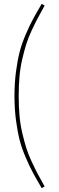

<svg xmlns="http://www.w3.org/2000/svg" viewBox="-20 -849 306 998"><path d="M196.8 -829.1 211.9 -819.8Q189 -778.3 176 -754.2Q163.1 -730 144.8 -690.9Q126.5 -651.9 116.5 -619.4Q106.4 -586.9 96.2 -543.9Q85.9 -501 81.5 -452.9Q77.1 -404.8 77.1 -350.1Q77.1 -294.9 81.5 -246.8Q85.9 -198.7 96.2 -155.8Q106.4 -112.8 116.5 -80.3Q126.5 -47.9 144.8 -8.8Q163.1 30.3 175.8 54.4Q188.5 78.6 211.9 120.1L196.8 128.9Q168.9 81.5 151.9 50Q134.8 18.6 114 -29.5Q93.3 -77.6 82 -121.3Q70.8 -165 63 -224.4Q55.2 -283.7 55.2 -350.1Q55.2 -416.5 63 -475.8Q70.8 -535.2 82 -578.9Q93.3 -622.6 114 -670.7Q134.8 -718.8 151.9 -750.2Q168.9 -781.7 196.8 -829.1Z"/></svg>

Font: Fira Sans Compressed Thin
Style: Regular
Weight: 100
Width: 1
Designer: Carrois Corporate & Edenspiekermann AG
Foundry: Carrois Corporate GbR & Edenspiekermann AG
Version: Version 4.203;PS 004.203;hotconv 1.0.88;makeotf.lib2.5.64775